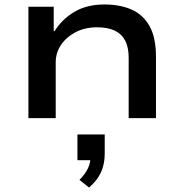

<svg xmlns="http://www.w3.org/2000/svg" viewBox="-20 -528 822 858"><path d="M107 0V-498H220V-389H224Q257 -442 312.5 -475Q368 -508 446 -508Q517 -508 568.5 -485Q620 -462 648.5 -411Q677 -360 677 -274V0H555V-270Q555 -317 539 -347Q523 -377 492 -391.5Q461 -406 414 -406Q359 -406 317.5 -384Q276 -362 252.5 -327Q229 -292 229 -250V0ZM378 310 335 276Q361 250 373 224Q385 198 385 170L406 188H326V73H448V159Q448 205 431.5 241.5Q415 278 378 310Z"/></svg>

Font: Nunito Sans 7pt Expanded SemiBold
Style: Regular
Weight: 600
Width: 7
Designer: Vernon Adams
Foundry: Vernon Adams
Version: Version 3.101;gftools[0.9.27]